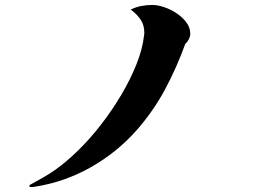

<svg xmlns="http://www.w3.org/2000/svg" viewBox="-20 -727 1040 777"><path d="M750 -590Q750 -580 744 -568Q738 -556 730 -550Q695 -453 647.5 -364.5Q600 -276 532 -199Q453 -110 348 -50.5Q243 9 125 28Q121 29 115.5 29.5Q110 30 105 30Q99 30 99 25Q99 21 105 19Q131 5 156 -9.5Q181 -24 204 -40Q249 -72 297 -119Q345 -166 389.5 -223.5Q434 -281 471 -343.5Q508 -406 532.5 -467.5Q557 -529 563 -584Q564 -587 564 -595Q564 -626 548.5 -648.5Q533 -671 509 -688Q528 -698 551 -702.5Q574 -707 596 -707Q618 -707 644.5 -698Q671 -689 695 -673Q719 -657 734.5 -636Q750 -615 750 -590Z"/></svg>

Font: Kaisei Tokumin ExtraBold
Style: Regular
Weight: 800
Designer: Font-Kai, 金井和夫
Foundry: KAZUO KANAI
Version: Version 5.003